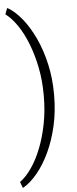

<svg xmlns="http://www.w3.org/2000/svg" viewBox="-66 -826 438 1086"><g transform="rotate(-5 153.5 -283.0)"><path d="M18.1 226.1 5.4 192.4Q40.5 167 72.3 120.8Q104 74.7 128.4 12.5Q152.8 -49.8 167.2 -123.8Q181.6 -197.8 181.6 -278.8V-288.6Q181.6 -368.7 167 -442.4Q152.3 -516.1 127.9 -578.6Q103.5 -641.1 71.8 -687.5Q40 -733.9 5.4 -759.8L18.1 -793.5H21Q62.5 -770 101.8 -721.2Q141.1 -672.4 172.4 -605.2Q203.6 -538.1 221.9 -457Q240.2 -376 240.2 -287.1V-279.8Q240.2 -189 221.9 -107.9Q203.6 -26.9 172.6 39.6Q141.6 106 102.3 153.8Q63 201.7 21 226.1Z"/></g></svg>

Font: Roboto Slab LO Light
Style: Regular
Weight: 300
Designer: Google
Version: Version 2.000